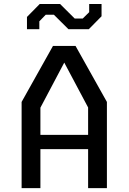

<svg xmlns="http://www.w3.org/2000/svg" viewBox="-20 -966 660 986"><path d="M288.5 -945.5H184L118.5 -879V-816H182V-856.5L215 -890.5H256.5L331.5 -816H436L501.5 -882.5V-945.5H438V-903.5L405 -871H363.5ZM91 0H187.5V-200H432.5V0H529V-442.5L368 -730H252L91 -442.5ZM187.5 -413 310 -644.5 432.5 -414V-273.5H187.5Z"/></svg>

Font: FontWithASyntaxHighlighterNightOwl
Style: Regular
Weight: 400
Designer: Riley Cran & the Lettermatic Team
Foundry: Lettermatic
Version: Version 1.000 (FontWithASyntaxHighlighterNightOwl)